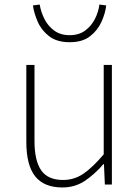

<svg xmlns="http://www.w3.org/2000/svg" viewBox="-20 -813 617 846"><path d="M255 13Q174 13 135 -36Q96 -85 96 -188V-527H132V-192Q132 -105 161.5 -62.5Q191 -20 258 -20Q307 -20 347.5 -47.5Q388 -75 437 -133V-527H473V0H442L438 -90H436Q396 -44 353 -15.5Q310 13 255 13ZM287 -627Q231 -627 197 -653Q163 -679 146.5 -716.5Q130 -754 125 -789L155 -793Q160 -761 175.5 -730Q191 -699 218.5 -678.5Q246 -658 287 -658Q328 -658 355.5 -678.5Q383 -699 398.5 -730Q414 -761 418 -793L448 -789Q444 -754 427 -716.5Q410 -679 376.5 -653Q343 -627 287 -627Z"/></svg>

Font: Noto Sans HK Thin
Style: Regular
Weight: 100
Designer: Ryoko NISHIZUKA 西塚涼子 (kana, bopomofo & ideographs); Paul D. Hunt (Latin, Greek & Cyrillic); Sandoll Communications 산돌커뮤니
Foundry: Adobe
Version: Version 2.004-H2;hotconv 1.0.118;makeotfexe 2.5.65603